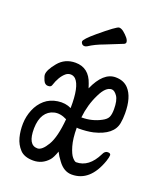

<svg xmlns="http://www.w3.org/2000/svg" viewBox="-136 -802 771 909"><g transform="rotate(20 250.0 -347.5)"><path d="M333 18Q293 18 264 -22Q247 -44 238 -63Q226 -29 215 -17Q184 18 139 18Q94 18 72 -5.5Q50 -29 41.5 -61.5Q33 -94 34 -130.5Q35 -167 49 -201Q63 -235 89 -257.5Q115 -280 153 -285.5Q191 -291 221 -276Q223 -385 192 -416Q181 -426 167.5 -426Q154 -426 143 -417Q117 -395 102 -348Q99 -338 83.5 -338Q68 -338 60 -356.5Q52 -375 52 -384Q52 -407 84.5 -446.5Q117 -486 170 -486Q238 -486 262 -414Q266 -404 269 -393Q310 -486 372 -486Q413 -486 437 -460Q472 -422 472 -340Q472 -312 468 -291Q457 -228 362 -205Q330 -198 289 -198L280 -199Q280 -144 290.5 -108Q301 -72 313.5 -58Q326 -44 333 -44Q397 -44 435 -121Q443 -140 458 -140Q473 -140 473 -130Q473 -120 466 -99Q425 18 333 18ZM138 -43Q161 -43 186 -85Q211 -127 219 -219Q184 -237 154.5 -229.5Q125 -222 108.5 -196.5Q92 -171 91 -127Q90 -43 138 -43ZM284 -252Q338 -252 382 -276Q403 -287 409.5 -301Q416 -315 416 -341Q416 -386 402 -406Q388 -426 374 -426Q344 -426 319 -374Q291 -318 284 -252ZM182 -574Q174 -574 169 -579.5Q164 -585 164 -591Q164 -603 215 -646Q295 -713 307 -713Q318 -713 330.5 -703Q343 -693 353 -681Q363 -669 363 -659Q363 -653 356 -649L269 -614Q225 -598 195 -578Q188 -574 182 -574Z"/></g></svg>

Font: LXGW WenKai Mono TC
Style: Regular
Weight: 400
Designer: LXGW / Fontworks Inc.
Foundry: LXGW / Fontworks Inc.
Version: Version 1.330